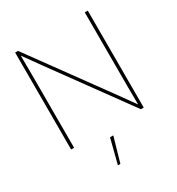

<svg xmlns="http://www.w3.org/2000/svg" viewBox="-222 -868 1153 1248"><g transform="rotate(-30 354.5 -243.5)"><path d="M82 -727.5H103.5L505.4 -175.3Q560.1 -99.6 614.3 -23.4H605.5Q605.5 -74.2 605 -99.6Q605 -137.7 604.5 -175.3V-727.5H627V0H605.5L204.6 -551.3Q177.2 -589.4 149.9 -627.4Q122.6 -665.5 95.2 -703.6H103.5Q104 -665.5 104 -627.4Q104.5 -602.1 104.5 -551.3V0H82ZM340.8 57.6H365.2L312.5 241.2H293.9Z"/></g></svg>

Font: Intratopia Thin
Style: Regular
Weight: 100
Designer: Rasmus Andersson
Foundry: rsms
Version: Version 3.000;Glyphs 3.2.3 (3260)